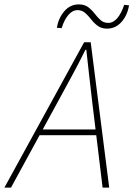

<svg xmlns="http://www.w3.org/2000/svg" viewBox="-62 -852 606 872"><path d="M-42 0 320 -660H350L434 0H404L356 -396Q350 -452 343 -509Q336 -566 330 -626H326Q296 -565 266 -510Q236 -455 204 -396L-12 0ZM104 -238 112 -264H392L386 -238ZM424 -722Q399 -722 382 -734.5Q365 -747 352 -764Q339 -781 324.5 -793.5Q310 -806 290 -806Q267 -806 248 -783.5Q229 -761 218 -724L196 -726Q204 -771 230.5 -801.5Q257 -832 296 -832Q322 -832 338.5 -819.5Q355 -807 368 -790Q381 -773 395 -760.5Q409 -748 430 -748Q453 -748 471.5 -770.5Q490 -793 502 -830L524 -828Q517 -783 490 -752.5Q463 -722 424 -722Z"/></svg>

Font: Source Sans Variable
Style: Italic
Weight: 200
Italic angle: -11°
Designer: Paul D. Hunt
Foundry: Adobe Systems Incorporated
Version: Version 3.006;hotconv 1.0.111;makeotfexe 2.5.65597